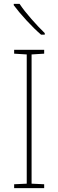

<svg xmlns="http://www.w3.org/2000/svg" viewBox="-20 -1037 300 991"><path d="M208 -66H53V-86L118 -89V-756L53 -760V-780H208V-760L143 -756V-89L208 -86ZM81 -1017Q105 -981 142 -939Q179 -897 211 -866V-858H192Q156 -889 116.5 -932Q77 -975 51 -1010V-1017Z"/></svg>

Font: Noto Sans Malayalam UI SemiCondensed Thin
Style: Regular
Weight: 100
Width: 4
Designer: Jelle Bosma - Monotype Design Team
Foundry: Monotype Imaging Inc.
Version: Version 2.104; ttfautohint (v1.8.4.7-5d5b)